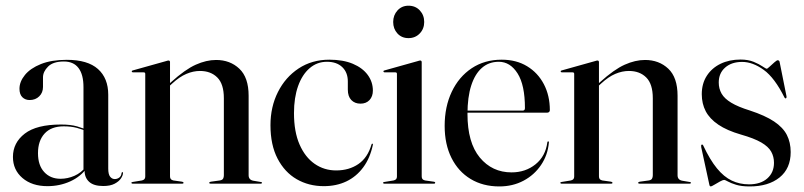

<svg xmlns="http://www.w3.org/2000/svg" viewBox="-20 -660 2888 690"><path d="M284 -46.5V-50L280 -46.5V-347Q280 -392 262.2 -415.5Q244.5 -439 209.5 -439Q171 -439 152.8 -420.8Q134.5 -402.5 134.5 -382V-347.5Q134.5 -327 121 -313.8Q107.5 -300.5 86.5 -300.5Q70.5 -300.5 60.2 -310.8Q50 -321 50 -341Q50 -366.5 69.5 -390.5Q89 -414.5 127 -429.8Q165 -445 220 -445Q295 -445 332 -412Q369 -379 369 -319.5V-54Q369 -33.5 375.8 -25Q382.5 -16.5 392.5 -16.5Q401.5 -16.5 408.8 -22Q416 -27.5 417 -38.5Q417.5 -40 418.2 -40.8Q419 -41.5 420 -41.5Q421 -41.5 421.5 -40.8Q422 -40 422 -38.5Q422 -30 414.8 -19Q407.5 -8 392 0.2Q376.5 8.5 351 8.5Q317 8.5 300.5 -6.5Q284 -21.5 284 -46.5ZM26.5 -96Q26.5 -147 69 -179.8Q111.5 -212.5 199 -212.5Q234 -212.5 257.2 -205.8Q280.5 -199 300 -189.5L297 -186Q277 -195 256 -200.5Q235 -206 209 -206Q164 -206 140.2 -180Q116.5 -154 116.5 -109.5Q116.5 -66 138.8 -41.8Q161 -17.5 197.5 -17.5Q223 -17.5 247.5 -28.2Q272 -39 288.5 -60.5L293 -57.5Q270.5 -25.5 232.5 -8.2Q194.5 9 150.5 9Q95 9 60.8 -20.2Q26.5 -49.5 26.5 -96Z M591 -437V-26Q591 -20 593.8 -16.5Q596.5 -13 603 -11.5L634.5 -7Q639.5 -6 639.5 -3Q639.5 0 635.5 0H455.5Q454.5 0 453.2 -1Q452 -2 452 -3Q452 -4 453 -4.8Q454 -5.5 456.5 -6L490 -11.5Q496.5 -13 499.2 -16.5Q502 -20 502 -25.5V-394.5Q502 -397 500.8 -398.5Q499.5 -400 496 -400H457Q455.5 -400.5 454.5 -401.2Q453.5 -402 453.5 -403.5Q453.5 -405 454.5 -405.8Q455.5 -406.5 457.5 -407L577 -440.5Q581 -442 582.8 -442.2Q584.5 -442.5 586 -442.5Q588.5 -442.5 589.8 -440.8Q591 -439 591 -437ZM582.5 -345 578 -349.5 595 -365Q645.5 -410.5 683.5 -427.5Q721.5 -444.5 756.5 -444.5Q807 -444.5 840.2 -413Q873.5 -381.5 873.5 -316V-30Q873.5 -22 877.8 -17Q882 -12 890.5 -10.5L917 -6Q919.5 -6 920.5 -5Q921.5 -4 921.5 -3Q921.5 -2 920.5 -1Q919.5 0 917.5 0H736.5Q732 0 732 -3Q732 -6 737.5 -7L770 -11.5Q779 -13 781.8 -18Q784.5 -23 784.5 -30V-307Q784.5 -358 761 -381.5Q737.5 -405 698.5 -405Q674.5 -405 649.8 -394.5Q625 -384 599 -360Z M1320 -334.5Q1320 -313.5 1308 -300.5Q1296 -287.5 1275.5 -287.5Q1255 -287.5 1242.5 -300.5Q1230 -313.5 1230 -338V-367.5Q1230 -399.5 1210 -418.8Q1190 -438 1155 -438Q1119.5 -438 1092.8 -415Q1066 -392 1051.2 -350.5Q1036.5 -309 1036.5 -253.5Q1036.5 -186.5 1056.5 -140.8Q1076.5 -95 1110.8 -71.2Q1145 -47.5 1188 -47.5Q1234.5 -47.5 1268 -70.5Q1301.5 -93.5 1315 -140.5Q1315.5 -142.5 1316.5 -143.2Q1317.5 -144 1318.5 -143.5Q1319.5 -143.5 1320 -142.2Q1320.5 -141 1320 -139.5Q1310 -92 1285.5 -58.8Q1261 -25.5 1225 -8.2Q1189 9 1143.5 9Q1089.5 9 1046.2 -16Q1003 -41 977.5 -90Q952 -139 952 -210Q952 -276 978.8 -329.2Q1005.5 -382.5 1053.2 -414Q1101 -445.5 1163.5 -445.5Q1213 -445.5 1248 -430.8Q1283 -416 1301.5 -390.8Q1320 -365.5 1320 -334.5Z M1495.5 -437V-26Q1495.5 -20 1498.2 -16.5Q1501 -13 1507.5 -11.5L1539 -7Q1542 -6.5 1543 -5.5Q1544 -4.5 1544 -3Q1544 -2 1543 -1Q1542 0 1540 0H1360Q1359 0 1357.8 -1Q1356.5 -2 1356.5 -3Q1356.5 -4 1357.5 -4.8Q1358.5 -5.5 1361 -6L1394.5 -11.5Q1401 -13 1403.8 -16.5Q1406.5 -20 1406.5 -25.5V-394.5Q1406.5 -397 1405.2 -398.5Q1404 -400 1400.5 -400H1361.5Q1360 -400.5 1359 -401.2Q1358 -402 1358 -403.5Q1358 -405 1359 -405.8Q1360 -406.5 1362 -407L1481.5 -440.5Q1485.5 -442 1487.2 -442.2Q1489 -442.5 1490.5 -442.5Q1493 -442.5 1494.2 -440.8Q1495.5 -439 1495.5 -437ZM1448 -523Q1423.5 -523 1408.2 -539.8Q1393 -556.5 1393 -581Q1393 -605.5 1408.5 -622.5Q1424 -639.5 1448 -639.5Q1473 -639.5 1488.8 -622.5Q1504.5 -605.5 1504.5 -581Q1504.5 -556.5 1488.5 -539.8Q1472.5 -523 1448 -523Z M1956 -264Q1956 -260 1953.2 -257.5Q1950.5 -255 1945.5 -255H1637V-262.5H1858.5Q1866.5 -262.5 1866.5 -271.5Q1866.5 -354.5 1840 -396.2Q1813.5 -438 1772.5 -438Q1737 -438 1712 -416.2Q1687 -394.5 1673.5 -352.8Q1660 -311 1660 -250.5Q1660 -147.5 1704.2 -94Q1748.5 -40.5 1818.5 -40.5Q1868.5 -40.5 1904.5 -69.5Q1940.5 -98.5 1947 -148.5Q1947.5 -150.5 1948.2 -151.2Q1949 -152 1949.5 -152Q1951 -152 1952 -151.2Q1953 -150.5 1952.5 -147.5Q1948.5 -102.5 1924.2 -66.8Q1900 -31 1861.2 -10.5Q1822.5 10 1774.5 10Q1715.5 10 1671.2 -16.8Q1627 -43.5 1602.5 -92.5Q1578 -141.5 1578 -207.5Q1578 -276.5 1603.5 -330.2Q1629 -384 1675.2 -414.8Q1721.5 -445.5 1783 -445.5Q1835.5 -445.5 1874.2 -422Q1913 -398.5 1934.5 -357.5Q1956 -316.5 1956 -264Z M2132.5 -437V-26Q2132.5 -20 2135.2 -16.5Q2138 -13 2144.5 -11.5L2176 -7Q2181 -6 2181 -3Q2181 0 2177 0H1997Q1996 0 1994.8 -1Q1993.5 -2 1993.5 -3Q1993.5 -4 1994.5 -4.8Q1995.5 -5.5 1998 -6L2031.5 -11.5Q2038 -13 2040.8 -16.5Q2043.5 -20 2043.5 -25.5V-394.5Q2043.5 -397 2042.2 -398.5Q2041 -400 2037.5 -400H1998.5Q1997 -400.5 1996 -401.2Q1995 -402 1995 -403.5Q1995 -405 1996 -405.8Q1997 -406.5 1999 -407L2118.5 -440.5Q2122.5 -442 2124.2 -442.2Q2126 -442.5 2127.5 -442.5Q2130 -442.5 2131.2 -440.8Q2132.5 -439 2132.5 -437ZM2124 -345 2119.5 -349.5 2136.5 -365Q2187 -410.5 2225 -427.5Q2263 -444.5 2298 -444.5Q2348.5 -444.5 2381.8 -413Q2415 -381.5 2415 -316V-30Q2415 -22 2419.2 -17Q2423.5 -12 2432 -10.5L2458.5 -6Q2461 -6 2462 -5Q2463 -4 2463 -3Q2463 -2 2462 -1Q2461 0 2459 0H2278Q2273.5 0 2273.5 -3Q2273.5 -6 2279 -7L2311.5 -11.5Q2320.5 -13 2323.2 -18Q2326 -23 2326 -30V-307Q2326 -358 2302.5 -381.5Q2279 -405 2240 -405Q2216 -405 2191.2 -394.5Q2166.5 -384 2140.5 -360Z M2647 -437.5Q2609 -437.5 2586 -417.2Q2563 -397 2563 -363.5Q2563 -341.5 2573.2 -323.5Q2583.5 -305.5 2608 -290.8Q2632.5 -276 2674.5 -263Q2729.5 -245 2761.8 -223.5Q2794 -202 2807.8 -175Q2821.5 -148 2821.5 -113.5Q2821.5 -54.5 2781.5 -22.2Q2741.5 10 2674.5 10Q2644.5 10 2625.2 4Q2606 -2 2595.8 -7.8Q2585.5 -13.5 2582.5 -13.5Q2578 -13.5 2567.5 -7.8Q2557 -2 2547 4Q2537 10 2534.5 10Q2533.5 10 2532 9.2Q2530.5 8.5 2529.5 5L2500 -131Q2499.5 -135 2499.8 -137.2Q2500 -139.5 2501.5 -140Q2503 -141 2504.5 -140.2Q2506 -139.5 2507 -137.5Q2531.5 -85.5 2556.5 -55Q2581.5 -24.5 2609.8 -11Q2638 2.5 2671.5 2.5Q2713.5 2.5 2737.5 -18.8Q2761.5 -40 2761.5 -75Q2761.5 -97 2751.5 -115Q2741.5 -133 2715.8 -148Q2690 -163 2642.5 -176.5Q2592.5 -191 2561.5 -212Q2530.5 -233 2516.2 -260.2Q2502 -287.5 2502 -321.5Q2502 -359.5 2520 -387.5Q2538 -415.5 2569.5 -430.8Q2601 -446 2641.5 -446Q2668.5 -446 2688.5 -437.8Q2708.5 -429.5 2720.5 -421.2Q2732.5 -413 2735.5 -413Q2738 -413 2746.2 -420.8Q2754.5 -428.5 2763 -436Q2771.5 -443.5 2775 -443.5Q2777 -443.5 2779.2 -442Q2781.5 -440.5 2782 -436L2806 -316.5Q2807 -312 2806.5 -309.8Q2806 -307.5 2804 -306.5Q2803 -306 2801.8 -306.8Q2800.5 -307.5 2799.5 -309Q2764 -380.5 2724.5 -409Q2685 -437.5 2647 -437.5Z"/></svg>

Font: Fraunces 120pt
Style: Regular
Weight: 400
Version: Version 1.000;[b76b70a41]